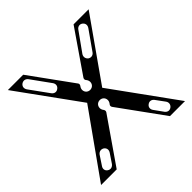

<svg xmlns="http://www.w3.org/2000/svg" viewBox="-171 -794 938 938"><g transform="rotate(-45 298.0 -325.0)"><path d="M8 0H116L278 -234C281 -239 280 -246 276 -251C272 -256 269 -263 269 -270C269 -286 281 -298 297 -298C313 -298 325 -286 325 -270C325 -263 322 -256 318 -251C312 -245 312 -238 316 -232L484 0H588L348 -332L572 -650H468L318 -432C314 -426 314 -419 320 -413C324 -408 327 -401 327 -394C327 -378 315 -366 299 -366C283 -366 271 -378 271 -394C271 -401 274 -408 278 -413C282 -418 283 -424 280 -429L120 -650H14L244 -332ZM82 -28C70 -36 68 -51 77 -63L108 -110C117 -122 131 -125 144 -117C156 -108 158 -94 149 -81L118 -35C109 -23 95 -19 82 -28ZM515 -28C503 -19 489 -22 480 -34L447 -80C438 -92 440 -107 452 -115C464 -124 478 -121 487 -109L520 -64C529 -52 527 -37 515 -28ZM188 -483C176 -474 162 -477 153 -489L82 -587C74 -599 75 -613 87 -622C100 -631 114 -628 123 -616L193 -519C202 -507 201 -492 188 -483ZM402 -481C390 -490 388 -505 396 -517L466 -615C474 -627 489 -631 501 -622C513 -613 515 -599 506 -586L437 -488C429 -476 414 -473 402 -481Z"/></g></svg>

Font: Apfel Grotezk Brukt
Style: Regular
Weight: 300
Designer: Luigi Gorlero
Foundry: © 2023, Luigi Gorlero & Collletttivo
Version: Version 2.000;Glyphs 3.2 (3217)